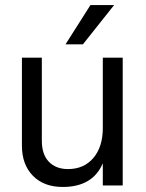

<svg xmlns="http://www.w3.org/2000/svg" viewBox="-20 -736 580 762"><path d="M467 0H388V-88Q348 6 229 6Q154 6 110.5 -38.5Q67 -83 67 -158V-507H146V-178Q146 -123 174 -94Q202 -65 250 -65Q313 -65 350.5 -109Q388 -153 388 -228V-507H467ZM309 -560H240L339 -716H433Z"/></svg>

Font: Hind Siliguri
Style: Regular
Weight: 400
Designer: Jyotish Sonowal
Foundry: Indian Type Foundry
Version: Version 1.000;PS 1.0;hotconv 1.0.86;makeotf.lib2.5.63406; tt